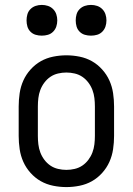

<svg xmlns="http://www.w3.org/2000/svg" viewBox="-20 -753 540 781"><path d="M250 8Q223 8 196 2.5Q169 -3 146 -16Q123 -29 104.5 -49.5Q86 -70 75 -94.5Q64 -119 60 -146Q56 -173 56 -200V-320Q56 -347 60 -374Q64 -401 75 -425.5Q86 -450 104.5 -470.5Q123 -491 146 -504Q169 -517 196 -522.5Q223 -528 250 -528Q277 -528 304 -522.5Q331 -517 354 -504Q377 -491 395.5 -470.5Q414 -450 425 -425.5Q436 -401 440 -374Q444 -347 444 -320V-200Q444 -173 440 -146Q436 -119 425 -94.5Q414 -70 395.5 -49.5Q377 -29 354 -16Q331 -3 304 2.5Q277 8 250 8ZM250 -62Q267 -62 284 -66Q301 -70 315 -79.5Q329 -89 339.5 -103Q350 -117 356 -133Q362 -149 364 -166Q366 -183 366 -200V-320Q366 -337 364 -354Q362 -371 356 -387Q350 -403 339.5 -417Q329 -431 315 -440.5Q301 -450 284 -454Q267 -458 250 -458Q233 -458 216 -454Q199 -450 185 -440.5Q171 -431 160.5 -417Q150 -403 144 -387Q138 -371 136 -354Q134 -337 134 -320V-200Q134 -183 136 -166Q138 -149 144 -133Q150 -117 160.5 -103Q171 -89 185 -79.5Q199 -70 216 -66Q233 -62 250 -62ZM350 -608Q337 -608 325 -611.5Q313 -615 304 -624Q295 -633 291.5 -645Q288 -657 288 -670Q288 -683 291.5 -695Q295 -707 304 -716Q313 -725 325 -729Q337 -733 350 -733Q363 -733 375 -729Q387 -725 396 -716Q405 -707 409 -695Q413 -683 413 -670Q413 -657 409 -645Q405 -633 396 -624Q387 -615 375 -611.5Q363 -608 350 -608ZM150 -608Q137 -608 125 -611.5Q113 -615 104 -624Q95 -633 91.5 -645Q88 -657 88 -670Q88 -683 91.5 -695Q95 -707 104 -716Q113 -725 125 -729Q137 -733 150 -733Q163 -733 175 -729Q187 -725 196 -716Q205 -707 209 -695Q213 -683 213 -670Q213 -657 209 -645Q205 -633 196 -624Q187 -615 175 -611.5Q163 -608 150 -608Z"/></svg>

Font: Iosevka Term
Style: Regular
Weight: 400
Monospace: yes
Designer: Belleve Invis
Foundry: Belleve Invis
Version: Version 30.0.1